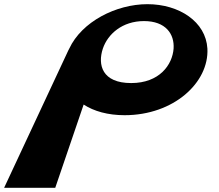

<svg xmlns="http://www.w3.org/2000/svg" viewBox="-190 -552 1048 920"><path d="M302.8 -319C326.5 -389 396 -451 500 -451C604 -451 646.5 -389 641.8 -319C635.9 -241 573.6 -154 438.6 -154C299.6 -154 276.9 -241 302.8 -319ZM141.8 -319C140.4 -316 139 -314 137.6 -311L-170.3 348H74.7L210.8 -51C259.9 -19 327 0 407 0C643 0 812 -157 803.8 -319C796.6 -448 668.4 -532 516.4 -532C366.4 -532 201.6 -448 141.8 -319Z"/></svg>

Font: Hussar Milosc
Style: Obl
Weight: 700
Foundry: Cannot Into Space Fonts
Version: Version 1.02